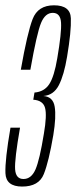

<svg xmlns="http://www.w3.org/2000/svg" viewBox="-32 -699 287 724"><path d="M51.5 4.5Q114.5 4.5 133.2 -42.5Q152 -89.5 169 -189.5Q180.5 -259 174.2 -296.8Q168 -334.5 131.5 -337Q170.5 -340 190 -378Q209.5 -416 221 -485.5Q237 -581 235.2 -630Q233.5 -679 171.5 -679Q111 -679 91 -627Q71 -575 46.5 -436H82.5Q107 -574.5 122.8 -612.5Q138.5 -650.5 167 -650.5Q196 -650.5 198.2 -613.2Q200.5 -576 184 -479.5Q172.5 -410.5 153.8 -381.8Q135 -353 98 -350L93.5 -323Q130 -320.5 137.8 -292.5Q145.5 -264.5 133.5 -195Q117.5 -96 101.8 -60Q86 -24 56.5 -24Q27.5 -24 25 -60.5Q22.5 -97 43.5 -217.5H7.5Q-13.5 -96 -11.5 -45.8Q-9.5 4.5 51.5 4.5Z"/></svg>

Font: Anybody ExtraCondensed ExtraLight
Style: Italic
Weight: 250
Width: 2
Italic angle: -10°
Version: Version 1.113;gftools[0.9.25]